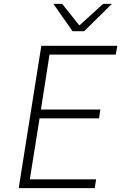

<svg xmlns="http://www.w3.org/2000/svg" viewBox="-20 -965 640 985"><path d="M466 0H76L192 -730H582L574 -685H234L190 -403H495L488 -358H183L133 -45H473ZM412 -805H352L254 -945H299L386 -836H389L509 -945H554Z"/></svg>

Font: JetBrains Mono Extra Light
Style: Italic
Weight: 200
Italic angle: -9°
Monospace: yes
Designer: Philipp Nurullin, Konstantin Bulenkov
Foundry: JetBrains
Version: 2.002